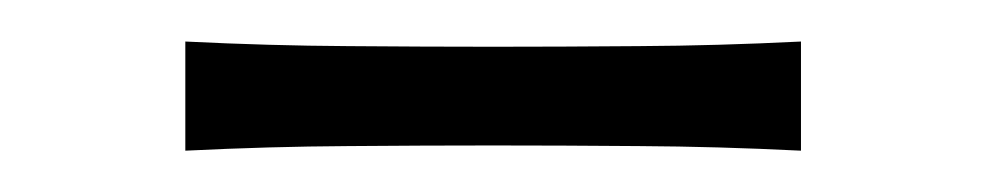

<svg xmlns="http://www.w3.org/2000/svg" viewBox="-20 -350 472 92"><path d="M68.8 -277.8V-330.1Q109.4 -328.1 146.7 -327.9Q184.1 -327.6 216.3 -327.6Q248.5 -327.6 286.1 -327.9Q323.7 -328.1 363.8 -330.1V-277.8Q323.7 -279.8 286.1 -280Q248.5 -280.3 216.3 -280.3Q184.1 -280.3 146.7 -280Q109.4 -279.8 68.8 -277.8Z"/></svg>

Font: Pinar-DS2-FD Light
Style: Regular
Weight: 300
Designer: Amin Abedi
Version: Version 2.000